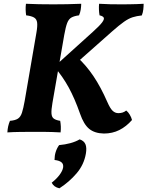

<svg xmlns="http://www.w3.org/2000/svg" viewBox="-20 -699 782 1018"><path d="M117.6 -679Q150.3 -677.5 186.3 -676.7Q222.3 -676 262.6 -676Q298.3 -676 335.9 -676.7Q373.4 -677.5 410.7 -679Q410.3 -663.3 408 -648.1Q405.7 -632.9 399.1 -617.7Q373.1 -614.2 358.6 -606Q344.1 -597.7 336.1 -576.8Q328.2 -555.9 320.6 -513.5L258 -153.1Q251.5 -115.9 253 -96.6Q254.5 -77.3 265.9 -69.6Q277.3 -61.8 299.2 -58.3Q301.7 -44.1 302.5 -28.6Q303.2 -13.2 301.2 3Q277 1.5 256.7 1Q236.3 0.5 215.7 0.2Q195.1 0 168.3 0Q125.7 0 87.7 0.5Q49.8 1 19.1 3Q20.1 -14.7 23.4 -29.4Q26.7 -44 32.8 -58.3Q61.4 -60.8 75.3 -70.1Q89.3 -79.4 96.5 -101.6Q103.7 -123.8 110.8 -163.6L172.8 -523.9Q179.3 -560.5 176.9 -579.1Q174.5 -597.7 160.8 -605.9Q147.1 -614.2 118.6 -617.7Q116.5 -631.4 116 -647.1Q115.5 -662.8 117.6 -679ZM505.4 -679Q534.9 -677 564.6 -676.5Q594.4 -676 623.3 -676Q643.8 -676 665.1 -676.3Q686.4 -676.5 706.4 -677.3Q726.3 -678 741.6 -679Q741.6 -664.8 739.8 -648.6Q738 -632.5 731.9 -617.2Q704.4 -614.2 683.2 -607.5Q662 -600.8 637.5 -583.6Q613 -566.4 574.4 -532.4L383.6 -363.5L389.8 -395.8Q437.5 -351.8 475.8 -294.8Q514.1 -237.9 548.9 -158.6Q563.9 -124.1 577.2 -111.6Q590.4 -99.1 607.5 -99.1Q619.1 -99.1 629.2 -102.1Q639.3 -105.1 649.3 -113Q659.9 -104.8 668.1 -90.8Q676.4 -76.8 679.9 -62.7Q649.7 -28.1 612.7 -9.5Q575.8 9 531 9Q482.2 8 453.1 -15.6Q424 -39.3 404.4 -96.3Q376.2 -176.7 344.4 -235Q312.6 -293.3 267.7 -345.4L472.5 -530.3Q508 -562.3 521.1 -579.7Q534.2 -597.2 530 -605.4Q525.8 -613.7 507.8 -617.7Q505.3 -631.9 504.6 -647.8Q503.9 -663.8 505.4 -679ZM295 299.4Q265 292.9 254.2 269.6Q279.7 249.7 295.7 228.3Q311.7 206.8 314.7 188.8Q317.2 171.2 306.1 161.7Q294.9 152.2 269.1 149.2Q269.2 104.2 293.4 70.4Q325.3 67.5 353 60Q380.8 52.5 402.4 39.9Q425.2 47.4 433 65.7Q440.8 84 435.3 115.7Q425.3 174 386.5 219.6Q347.8 265.2 295 299.4Z"/></svg>

Font: Vollkorn
Style: Italic
Weight: 400
Italic angle: -11°
Designer: Friedrich Althausen
Foundry: Friedrich Althausen
Version: Version 5.001